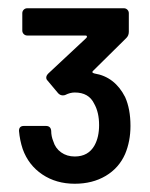

<svg xmlns="http://www.w3.org/2000/svg" viewBox="-20 -864 363 465"><path d="M296 -559Q296 -522 283 -491Q268 -457 236 -438Q204 -419 161 -419Q116 -419 82.5 -441.5Q49 -464 35 -503Q28 -524 26 -547Q26 -559 38 -559H91Q103 -559 104 -547Q104 -534 109 -522Q114 -505 128 -495Q142 -485 161 -485Q194 -485 209 -512Q220 -532 220 -561Q220 -592 208 -613Q195 -640 161 -640Q150 -640 138 -634Q136 -633 132 -633Q126 -633 121 -638L95 -669Q92 -672 92 -676Q92 -681 97 -686L189 -772Q191 -774 190.5 -776Q190 -778 187 -778H46Q41 -778 37.5 -781.5Q34 -785 34 -790V-832Q34 -837 37.5 -840.5Q41 -844 46 -844H280Q285 -844 288.5 -840.5Q292 -837 292 -832V-787Q292 -778 286 -772L205 -692Q201 -688 209 -686Q258 -678 283 -629Q296 -600 296 -559Z"/></svg>

Font: Amber EN SemiBold
Style: Regular
Weight: 600
Designer: Jeremy Tribby
Foundry: Tribby Type
Version: Version 1.408 November 24, 2021